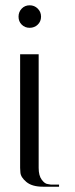

<svg xmlns="http://www.w3.org/2000/svg" viewBox="-20 -705 283 725"><path d="M142 0Q101 0 79.5 -18Q58 -36 57 -54L56 -71V-500H126V-71Q126 -42 137.5 -26.5Q149 -11 160 -10L172 -8H203V0ZM62 -612Q50 -624 50 -642Q50 -660 62 -672.5Q74 -685 92 -685Q110 -685 122.5 -672.5Q135 -660 135 -642Q135 -624 122.5 -612Q110 -600 92 -600Q74 -600 62 -612Z"/></svg>

Font: Italiana
Style: Regular
Weight: 400
Designer: Santiago Orozco
Foundry: Santiago Orozco
Version: Version 001.001